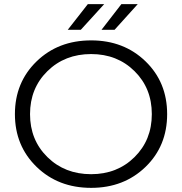

<svg xmlns="http://www.w3.org/2000/svg" viewBox="-20 -901 879 927"><path d="M307 -757 404 -881H483L370 -757ZM470 -757 566 -881H645L533 -757ZM420 6Q261 6 156.5 -95.5Q52 -197 52 -350Q52 -503 156.5 -604.5Q261 -706 420 -706Q578 -706 682.5 -605Q787 -504 787 -350Q787 -196 682.5 -95Q578 6 420 6ZM420 -60Q546 -60 629.5 -142.5Q713 -225 713 -350Q713 -475 629.5 -557.5Q546 -640 420 -640Q293 -640 209 -557.5Q125 -475 125 -350Q125 -225 209 -142.5Q293 -60 420 -60Z"/></svg>

Font: Montserrat Alternates
Style: Regular
Weight: 400
Designer: Julieta Ulanovsky
Foundry: Julieta Ulanovsky
Version: Version 7.200;PS 007.200;hotconv 1.0.88;makeotf.lib2.5.64775